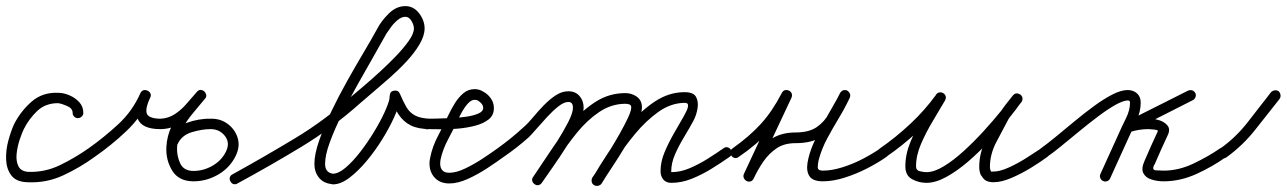

<svg xmlns="http://www.w3.org/2000/svg" viewBox="-22 -577 4215 629"><path d="M251 -207Q251 -200 245.5 -195Q240 -190 233 -190Q226 -190 221 -195Q216 -200 216 -207Q216 -222 197.5 -230Q179 -238 168 -239Q127 -239 100 -213.5Q73 -188 56 -154Q50 -142 42.5 -119.5Q35 -97 32.5 -73.5Q30 -50 38 -33Q46 -16 70 -14Q125 -12 174.5 -36Q224 -60 268 -91Q274 -95 281 -94Q288 -93 292 -87Q296 -81 295 -74Q294 -67 288 -63Q240 -28 185 -2.5Q130 23 68 20Q31 19 15 -2.5Q-1 -24 -2 -55Q-3 -86 5.5 -117Q14 -148 24 -170Q46 -213 81.5 -244Q117 -275 168 -273Q186 -273 205 -265Q224 -257 237.5 -242.5Q251 -228 251 -207Q251 -207 251 -207Q251 -207 251 -207Z M264 -67Q259 -73 260.5 -80Q262 -87 268 -91Q319 -127 365.5 -170Q412 -213 438 -272Q442 -280 448.5 -281.5Q455 -283 461 -280Q467 -277 470.5 -271Q474 -265 470 -257Q454 -224 458.5 -206.5Q463 -189 503 -188Q503 -188 503 -188Q503 -188 503 -188Q503 -188 503 -188Q503 -188 503 -188Q529 -189 550.5 -203Q572 -217 589.5 -237.5Q607 -258 623 -276Q629 -283 635.5 -282.5Q642 -282 647 -278Q652 -273 653.5 -266.5Q655 -260 649 -253Q630 -230 609.5 -205.5Q589 -181 574 -153.5Q559 -126 558 -93Q558 -93 558 -93Q558 -93 558 -93Q558 -93 558 -93Q557 -66 568.5 -41.5Q580 -17 612 -17Q645 -17 675 -34.5Q705 -52 719 -82Q732 -110 714.5 -132Q697 -154 668 -154Q668 -154 668 -154Q668 -154 668 -154Q668 -154 668 -154Q668 -154 668 -154Q640 -154 606.5 -144Q573 -134 560 -105Q560 -105 560 -105Q560 -105 560 -105Q557 -99 550 -96.5Q543 -94 536 -97Q530 -100 527.5 -107Q525 -114 528 -121Q547 -159 588 -174Q629 -189 668 -188Q668 -188 668 -188Q668 -188 668 -188Q668 -188 668 -188Q668 -188 668 -188Q700 -189 724 -171Q748 -153 756.5 -125.5Q765 -98 751 -68Q732 -28 693.5 -5.5Q655 17 612 17Q564 17 542.5 -17.5Q521 -52 523 -95Q523 -95 523 -95Q523 -95 523 -95Q523 -95 523 -95Q525 -132 540 -163Q555 -194 577.5 -221.5Q600 -249 623 -276Q628 -282 635 -282Q642 -282 647 -277Q652 -273 653.5 -266Q655 -259 649 -253Q629 -230 608 -207.5Q587 -185 561.5 -169.5Q536 -154 503 -154Q503 -154 503 -154Q503 -154 503 -154Q503 -154 503 -154Q503 -154 503 -154Q443 -154 429 -188Q415 -222 438 -272Q442 -280 448.5 -281.5Q455 -283 461 -280Q467 -278 470.5 -271.5Q474 -265 470 -257Q442 -195 392.5 -148Q343 -101 288 -63Q282 -58 275 -59.5Q268 -61 264 -67Z M733 17Q729 11 731 4Q733 -3 740 -6Q845 -64 944.5 -124Q1044 -184 1134 -265Q1146 -275 1169.5 -295Q1193 -315 1221 -340.5Q1249 -366 1274.5 -392.5Q1300 -419 1317 -443Q1334 -467 1334 -484Q1334 -495 1326 -508.5Q1318 -522 1306 -522Q1294 -522 1281.5 -512Q1269 -502 1259.5 -489Q1250 -476 1244 -467Q1244 -467 1244 -467Q1244 -467 1244 -467Q1227 -436 1202 -392.5Q1177 -349 1149.5 -300Q1122 -251 1098 -202Q1074 -153 1058.5 -111Q1043 -69 1043 -40Q1043 -12 1068 -8Q1069 -8 1069 -8Q1087 -8 1110.5 -28Q1134 -48 1158 -79Q1182 -110 1203 -144.5Q1224 -179 1237.5 -208.5Q1251 -238 1254 -254Q1254 -255 1254 -254Q1254 -254 1254 -254Q1254 -261 1255 -265Q1256 -278 1269 -280Q1283 -282 1288 -270Q1299 -244 1309.5 -226Q1320 -208 1338 -198.5Q1356 -189 1388 -188Q1388 -188 1388 -188Q1388 -188 1388 -188Q1395 -188 1400 -183Q1405 -178 1405 -171Q1405 -164 1400 -158.5Q1395 -153 1388 -154Q1348 -154 1324 -166Q1300 -178 1284.5 -201Q1269 -224 1256 -256Q1253 -263 1258.5 -267Q1264 -271 1271 -272Q1278 -273 1284 -270.5Q1290 -268 1289 -261Q1289 -259 1289 -256Q1289 -253 1288 -250Q1288 -250 1288 -250Q1288 -250 1288 -250Q1285 -228 1269.5 -193.5Q1254 -159 1230.5 -121Q1207 -83 1179 -49.5Q1151 -16 1122.5 5.5Q1094 27 1069 27Q1066 27 1064 26Q1037 23 1022.5 4.5Q1008 -14 1008 -40Q1008 -72 1023.5 -116.5Q1039 -161 1063 -211Q1087 -261 1115 -311Q1143 -361 1169.5 -405.5Q1196 -450 1214 -483Q1214 -483 1214 -483Q1214 -483 1214 -483Q1226 -507 1251 -532Q1276 -557 1306 -557Q1333 -557 1351 -533.5Q1369 -510 1369 -484Q1369 -460 1352.5 -432Q1336 -404 1310 -376Q1284 -348 1255 -322.5Q1226 -297 1200 -275Q1174 -253 1158 -239Q1066 -157 964.5 -95.5Q863 -34 756 24Q750 28 743 26Q736 24 733 17Z M1379 -154V-153Q1372 -153 1367 -158.5Q1362 -164 1362 -171Q1362 -178 1367 -183Q1372 -188 1379 -188Q1386 -188 1407 -188.5Q1428 -189 1454 -190Q1480 -191 1504.5 -194.5Q1529 -198 1545 -205Q1561 -212 1561 -223Q1561 -231 1555.5 -237.5Q1550 -244 1543 -248Q1538 -250 1533 -250Q1522 -250 1511 -238Q1500 -226 1492 -211.5Q1484 -197 1480 -188Q1465 -156 1446.5 -121.5Q1428 -87 1421 -53Q1421 -53 1421 -53Q1421 -53 1421 -53Q1420 -47 1420 -42Q1420 -11 1450 -11Q1473 -11 1503 -25.5Q1533 -40 1561.5 -59Q1590 -78 1608 -91Q1614 -95 1621 -94Q1628 -93 1632 -87Q1636 -81 1635 -74Q1634 -67 1628 -63Q1606 -47 1575 -26.5Q1544 -6 1511 9Q1478 24 1450 24Q1420 24 1402.5 5.5Q1385 -13 1385 -42Q1385 -50 1387 -59Q1387 -59 1387 -59Q1387 -59 1387 -59Q1394 -96 1413 -132Q1432 -168 1448 -202Q1456 -219 1468 -238.5Q1480 -258 1496 -271.5Q1512 -285 1533 -285Q1547 -285 1559 -278Q1575 -270 1585.5 -255.5Q1596 -241 1596 -223Q1596 -199 1578.5 -185.5Q1561 -172 1534 -165Q1507 -158 1477 -155.5Q1447 -153 1420.5 -153.5Q1394 -154 1379 -154Q1379 -154 1379 -154Q1379 -154 1379 -154Z M1604 -67Q1599 -73 1600.5 -80Q1602 -87 1608 -91Q1654 -124 1694 -161Q1708 -173 1724.5 -193Q1741 -213 1760 -232.5Q1779 -252 1799 -265Q1819 -278 1840 -278Q1863 -278 1876.5 -262.5Q1890 -247 1890 -224Q1890 -202 1874 -168.5Q1858 -135 1834.5 -98Q1811 -61 1788.5 -29Q1766 3 1753 22Q1753 22 1753 22Q1753 22 1753 22Q1749 28 1742 29.5Q1735 31 1729 26Q1723 22 1721.5 15Q1720 8 1725 2Q1735 -13 1756.5 -43.5Q1778 -74 1800.5 -109.5Q1823 -145 1839 -176Q1855 -207 1855 -224Q1855 -243 1840 -243Q1826 -243 1808 -229Q1790 -215 1771 -194.5Q1752 -174 1736 -155.5Q1720 -137 1711 -128Q1672 -93 1628 -63Q1622 -58 1615 -59.5Q1608 -61 1604 -67ZM1753 22Q1749 28 1742 29.5Q1735 31 1729 26Q1723 22 1721.5 15Q1720 8 1725 2Q1751 -36 1782 -83Q1813 -130 1849.5 -173Q1886 -216 1930 -244Q1974 -272 2027 -272Q2048 -272 2064.5 -260Q2081 -248 2081 -225Q2081 -205 2065.5 -171Q2050 -137 2027.5 -99.5Q2005 -62 1983 -29Q1961 4 1949 24Q1945 30 1938 31.5Q1931 33 1924 29Q1918 25 1916.5 18Q1915 11 1919 4Q1927 -7 1942 -30.5Q1957 -54 1975 -83Q1993 -112 2009 -140.5Q2025 -169 2035.5 -191.5Q2046 -214 2046 -225Q2046 -233 2039.5 -235Q2033 -237 2027 -237Q1981 -237 1941 -210Q1901 -183 1867.5 -141.5Q1834 -100 1805.5 -56Q1777 -12 1753 22Q1753 22 1753 22Q1753 22 1753 22ZM1925 30Q1918 26 1916.5 19Q1915 12 1919 6Q1941 -32 1972 -79Q2003 -126 2041 -170.5Q2079 -215 2123.5 -244.5Q2168 -274 2217 -275Q2249 -276 2258 -260Q2267 -244 2263 -221Q2259 -198 2249 -180Q2236 -156 2219 -128Q2202 -100 2189.5 -71.5Q2177 -43 2177 -16Q2177 -13 2177 -13Q2207 -13 2237.5 -26Q2268 -39 2296.5 -57Q2325 -75 2348 -91Q2354 -96 2361 -94.5Q2368 -93 2372 -87Q2377 -81 2375.5 -74Q2374 -67 2368 -63Q2341 -44 2309.5 -24.5Q2278 -5 2244.5 8.5Q2211 22 2177 22Q2160 22 2151 11Q2142 0 2142 -16Q2142 -47 2155 -78Q2168 -109 2185.5 -139.5Q2203 -170 2218 -196Q2221 -202 2226.5 -212.5Q2232 -223 2232 -232Q2232 -241 2219 -240Q2175 -239 2135 -210.5Q2095 -182 2059.5 -139.5Q2024 -97 1996 -53Q1968 -9 1949 24Q1945 30 1938 31.5Q1931 33 1925 30Z M2398 -63Q2392 -58 2385 -59.5Q2378 -61 2374 -67Q2369 -73 2370.5 -80Q2372 -87 2378 -91Q2433 -130 2470.5 -171Q2508 -212 2539 -272Q2543 -280 2550 -281.5Q2557 -283 2563 -280Q2569 -277 2571.5 -271Q2574 -265 2571 -257Q2540 -191 2509 -125Q2478 -59 2447 7Q2443 15 2436.5 16.5Q2430 18 2424 15Q2418 13 2415 6.5Q2412 0 2416 -8Q2433 -43 2455 -74Q2477 -105 2508.5 -124Q2540 -143 2584 -143Q2628 -143 2653.5 -160.5Q2679 -178 2695.5 -207.5Q2712 -237 2731 -273Q2735 -280 2741.5 -281.5Q2748 -283 2754 -280Q2759 -277 2762 -271Q2765 -265 2762 -257Q2746 -223 2726 -190Q2706 -157 2688 -123.5Q2670 -90 2660 -53Q2657 -40 2657 -29Q2657 -18 2674 -18Q2703 -18 2738 -29Q2773 -40 2805.5 -57Q2838 -74 2862 -91Q2862 -91 2862 -91Q2862 -91 2862 -91Q2868 -95 2875 -94Q2882 -93 2886 -87Q2890 -81 2889 -74Q2888 -67 2882 -63Q2855 -44 2819 -25.5Q2783 -7 2745 5Q2707 17 2674 17Q2641 17 2630 0.5Q2619 -16 2623.5 -44Q2628 -72 2642 -105Q2656 -138 2674 -171Q2692 -204 2707.5 -230.5Q2723 -257 2730 -272Q2734 -279 2740.5 -280.5Q2747 -282 2753 -279Q2759 -276 2762 -270Q2765 -264 2761 -256Q2739 -215 2718.5 -181Q2698 -147 2667 -127.5Q2636 -108 2584 -108Q2547 -108 2522 -91Q2497 -74 2479 -48Q2461 -22 2447 8Q2443 16 2436 17.5Q2429 19 2424 16Q2418 13 2415 6.5Q2412 0 2415 -7Q2446 -74 2477 -140Q2508 -206 2539 -272Q2543 -280 2549.5 -281.5Q2556 -283 2562 -280Q2568 -277 2571 -270.5Q2574 -264 2571 -257Q2538 -192 2497.5 -147.5Q2457 -103 2398 -63Q2398 -63 2398 -63Q2398 -63 2398 -63Z M2881 -63Q2875 -58 2868 -59.5Q2861 -61 2857 -67Q2852 -73 2853.5 -80Q2855 -87 2861 -91Q2913 -127 2960.5 -171.5Q3008 -216 3045 -267Q3050 -274 3056.5 -274.5Q3063 -275 3068 -272Q3074 -268 3076 -262Q3078 -256 3074 -248Q3056 -217 3034 -180.5Q3012 -144 2995.5 -106Q2979 -68 2979 -32Q2979 -19 2991.5 -16Q3004 -13 3013 -13Q3038 -13 3069.5 -32Q3101 -51 3135 -82Q3169 -113 3200.5 -147.5Q3232 -182 3257 -213Q3282 -244 3296 -263Q3301 -270 3308 -270Q3315 -270 3320 -266Q3325 -262 3327 -255.5Q3329 -249 3324 -242Q3313 -229 3302 -216Q3291 -203 3283 -188Q3283 -188 3283 -189Q3283 -189 3283 -189Q3264 -153 3242.5 -112.5Q3221 -72 3221 -30Q3221 -22 3224 -18Q3224 -18 3223 -18Q3223 -18 3223 -18Q3226 -14 3225.5 -14.5Q3225 -15 3233 -15Q3254 -15 3284.5 -29Q3315 -43 3343.5 -61.5Q3372 -80 3389 -91Q3389 -91 3389 -91Q3389 -91 3389 -91Q3395 -95 3402 -94Q3409 -93 3413 -87Q3417 -81 3416 -74Q3415 -67 3409 -63Q3389 -48 3357.5 -28.5Q3326 -9 3292.5 5.5Q3259 20 3233 20Q3219 20 3209.5 15.5Q3200 11 3193 -2Q3193 -2 3193 -2Q3192 -2 3192 -2Q3186 -14 3186 -30Q3186 -77 3208.5 -121Q3231 -165 3253 -205Q3253 -205 3253 -205Q3253 -206 3253 -206Q3262 -221 3273.5 -235.5Q3285 -250 3296 -264Q3302 -271 3308.5 -271Q3315 -271 3321 -267Q3326 -263 3327.5 -256.5Q3329 -250 3324 -243Q3308 -220 3281 -186.5Q3254 -153 3220.5 -116.5Q3187 -80 3150.5 -48.5Q3114 -17 3078.5 2.5Q3043 22 3013 22Q2988 22 2966 10Q2944 -2 2944 -32Q2944 -72 2961 -113Q2978 -154 3001 -192.5Q3024 -231 3044 -266Q3048 -273 3055 -273.5Q3062 -274 3067 -270Q3073 -267 3075.5 -260.5Q3078 -254 3073 -247Q3035 -193 2985 -146.5Q2935 -100 2881 -63Q2881 -63 2881 -63Q2881 -63 2881 -63Z M3408 -63Q3402 -58 3395 -59.5Q3388 -61 3384 -67Q3379 -73 3380.5 -80Q3382 -87 3388 -91Q3409 -106 3437.5 -129.5Q3466 -153 3498 -179.5Q3530 -206 3562 -229.5Q3594 -253 3622.5 -267.5Q3651 -282 3672 -282Q3691 -282 3703 -271Q3715 -260 3715 -241Q3715 -211 3701 -181Q3687 -151 3675 -125Q3660 -92 3645 -59Q3630 -26 3615 7Q3615 7 3615 7Q3615 7 3615 7Q3612 14 3605 16.5Q3598 19 3592 16Q3585 13 3582.5 6Q3580 -1 3583 -7Q3598 -40 3613 -73Q3628 -106 3643 -139Q3653 -162 3666.5 -189Q3680 -216 3680 -241Q3680 -248 3672 -248Q3656 -247 3630.5 -232.5Q3605 -218 3574 -194.5Q3543 -171 3512 -145.5Q3481 -120 3453.5 -97.5Q3426 -75 3408 -63Q3408 -63 3408 -63Q3408 -63 3408 -63ZM3870 -280Q3877 -283 3883.5 -281Q3890 -279 3894 -272Q3897 -266 3894.5 -259Q3892 -252 3886 -249Q3835 -223 3783.5 -197Q3732 -171 3681 -146Q3674 -142 3668 -145.5Q3662 -149 3660 -156Q3657 -162 3658.5 -168.5Q3660 -175 3668 -178Q3686 -184 3704.5 -186.5Q3723 -189 3742 -188Q3742 -188 3741 -188Q3741 -188 3741 -188Q3756 -189 3774.5 -183.5Q3793 -178 3803 -165.5Q3813 -153 3803 -133Q3803 -133 3803 -133Q3803 -133 3803 -133Q3792 -109 3781 -85Q3770 -61 3760 -37Q3760 -37 3759 -37Q3759 -37 3759 -37Q3751 -20 3764.5 -19Q3778 -18 3790 -18Q3839 -18 3887.5 -41Q3936 -64 3975 -91Q3975 -91 3975 -91Q3975 -91 3975 -91Q3981 -95 3988 -94Q3995 -93 3999 -87Q4003 -81 4002 -74Q4001 -67 3995 -63Q3952 -32 3898.5 -7.5Q3845 17 3790 17Q3769 17 3750 11Q3731 5 3723.5 -10Q3716 -25 3728 -51Q3728 -51 3728 -51Q3728 -51 3728 -51Q3738 -75 3749 -99Q3760 -123 3771 -147Q3771 -147 3771 -147Q3771 -147 3771 -147Q3773 -151 3759 -152.5Q3745 -154 3741 -154Q3741 -154 3741 -154Q3740 -154 3740 -154Q3724 -154 3709 -151.5Q3694 -149 3678 -144Q3671 -142 3665 -145.5Q3659 -149 3657 -155Q3654 -160 3656 -166.5Q3658 -173 3665 -177Q3716 -203 3767.5 -228.5Q3819 -254 3870 -280Q3870 -280 3870 -280Q3870 -280 3870 -280Z M3995 -61Q3989 -57 3982 -58.5Q3975 -60 3971 -66Q3967 -71 3968 -78.5Q3969 -86 3975 -90Q4026 -126 4065 -176Q4104 -226 4142 -275Q4142 -275 4142 -275Q4142 -275 4142 -275Q4147 -280 4154 -281Q4161 -282 4167 -278Q4172 -273 4173 -266Q4174 -259 4170 -253Q4130 -202 4089 -150.5Q4048 -99 3995 -61Q3995 -61 3995 -61Q3995 -61 3995 -61Z"/></svg>

Font: FRB American Cursive
Style: Italic
Weight: 400
Italic angle: -25°
Version: Version 2.0;Modular Font Editor K font №1